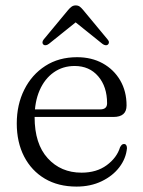

<svg xmlns="http://www.w3.org/2000/svg" viewBox="-20 -679 530 710"><path d="M448 -289Q448 -267.5 435.8 -257Q423.5 -246.5 399.5 -246.5H82V-274.5H350.5Q376 -274.5 376 -297Q376 -358.5 343.2 -396.8Q310.5 -435 256 -435Q212 -435 178.5 -411.2Q145 -387.5 126.5 -345Q108 -302.5 108 -246Q108 -147 156.5 -93.8Q205 -40.5 281.5 -40.5Q337 -40.5 374.5 -68Q412 -95.5 424 -134.5Q427.5 -141 430.8 -143.8Q434 -146.5 438.5 -146.5Q444 -146.5 446.8 -142.2Q449.5 -138 449.5 -131Q446 -93 421.5 -60.8Q397 -28.5 356 -8.8Q315 11 263 11Q195.5 11 146 -18.2Q96.5 -47.5 69.2 -100.2Q42 -153 42 -222.5Q42 -292 69.8 -347.5Q97.5 -403 147.5 -435.2Q197.5 -467.5 265 -467.5Q318.5 -467.5 359.8 -444.8Q401 -422 424.5 -381.8Q448 -341.5 448 -289ZM270 -604.5H249.5L358.5 -517Q364.5 -512.5 369.8 -511.8Q375 -511 379 -514Q382.5 -517 382.8 -522.2Q383 -527.5 378 -533L288 -641.5Q281 -650 275 -654.5Q269 -659 260 -659Q251.5 -659 245 -654.5Q238.5 -650 231.5 -641.5L141.5 -533Q137 -527.5 137 -522.2Q137 -517 140.5 -514Q144.5 -511 149.8 -511.8Q155 -512.5 161 -517Z"/></svg>

Font: Fraunces 48pt Soft Wonky Light
Style: Regular
Weight: 300
Version: Version 1.000;[b76b70a41]